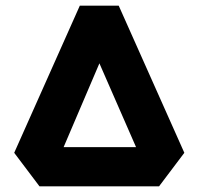

<svg xmlns="http://www.w3.org/2000/svg" viewBox="-20 -656 699 676"><path d="M119 0 30 -118 261 -636H398L629 -118L540 0ZM204 -138H459L330 -433Z"/></svg>

Font: Braah One
Style: Regular
Weight: 400
Designer: Ashish Kumar
Foundry: Ashish Kumar
Version: Version 1.001; ttfautohint (v1.8.4.7-5d5b);gftools[0.9.29]